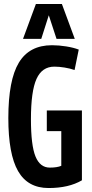

<svg xmlns="http://www.w3.org/2000/svg" viewBox="-20 -938 463 968"><path d="M22 -343Q22 -534 75 -622Q128 -710 242 -710Q277 -710 314 -704Q351 -698 377 -688L356 -585Q333 -593 305.5 -597.5Q278 -602 254 -602Q192 -602 164 -540Q136 -478 136 -337Q136 -205 159 -149Q182 -93 231 -93Q268 -93 289 -102V-277H216V-381H393V-29Q327 10 225 10Q120 10 71 -75.5Q22 -161 22 -343ZM96 -742 161 -918H292L357 -742H265L226 -861L188 -742Z"/></svg>

Font: Georama Condensed SemiBold
Style: Regular
Weight: 600
Width: 3
Designer: Jean-Baptiste Levee
Foundry: Production Type
Version: Version 1.000